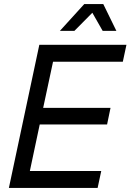

<svg xmlns="http://www.w3.org/2000/svg" viewBox="-20 -932 647 952"><path d="M24 0 175 -710H607L589 -626H243L194 -397H528L511 -315H177L128 -84H482L464 0ZM277 -779 398 -912H492L557 -779H489L432 -879H448L349 -779Z"/></svg>

Font: Geist Mono
Style: Italic
Weight: 400
Italic angle: -12°
Monospace: yes
Designer: Basement.studio, Andrés Briganti, Mateo Zaragoza
Foundry: Basement.studio, Vercel, Andrés Briganti, Guido Ferreyra, Mateo Zaragoza
Version: Version 1.500